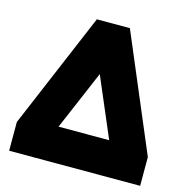

<svg xmlns="http://www.w3.org/2000/svg" viewBox="-105 -815 897 916"><g transform="rotate(15 343.5 -357.0)"><path d="M20 -142 262 -714H425L667 -142V0H20ZM468 -172 343 -465 218 -172Z"/></g></svg>

Font: Prompt ExtraBold
Style: Regular
Weight: 800
Designer: Katatrad Team
Foundry: CadsonDemak
Version: Version 1.001